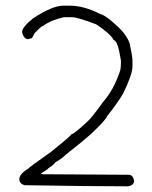

<svg xmlns="http://www.w3.org/2000/svg" viewBox="-20 -694 540 683"><path d="M205.1 -673.8H228.5Q278.3 -673.8 335.9 -644.5Q355.5 -640.1 396.5 -601.6Q430.2 -571.3 441.4 -539.1Q451.2 -493.2 451.2 -478.5V-457Q451.2 -429.7 418 -361.3Q395 -322.8 361.3 -281.2Q356.4 -266.6 300.8 -214.8Q278.3 -194.3 214.8 -144.5Q199.2 -128.9 177.7 -117.2Q170.9 -107.4 152.3 -95.7Q152.3 -92.8 125 -76.2L132.8 -74.2Q397 -72.3 437.5 -72.3Q453.1 -72.3 457 -50.8Q457 -35.2 435.5 -31.2Q297.4 -31.2 66.4 -35.2Q48.8 -41.5 48.8 -56.6Q48.8 -74.7 80.1 -93.8Q80.6 -96.7 162.1 -154.3Q234.4 -212.4 234.4 -216.8Q243.2 -216.8 291 -261.7Q306.2 -274.9 345.7 -330.1Q385.7 -375 408.2 -445.3Q410.2 -458 410.2 -470.7V-478.5Q398.9 -550.8 384.8 -550.8Q374.5 -572.8 322.3 -607.4Q254.9 -632.8 236.3 -632.8H207Q162.1 -623 132.8 -601.6Q127.4 -601.6 107.4 -580.1Q104.5 -580.1 93.8 -558.6L80.1 -554.7Q64.5 -554.7 58.6 -580.1Q58.6 -597.2 97.7 -628.9Q166.5 -673.8 205.1 -673.8Z"/></svg>

Font: CEF Fonts CJK Mono
Style: Regular
Weight: 400
Designer: PartyBoss (派对大魔王)
Version: Release 2.25